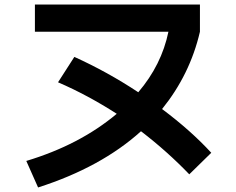

<svg xmlns="http://www.w3.org/2000/svg" viewBox="-20 -777 1040 847"><path d="M495 -275Q366 -358 236 -414L308 -526Q454 -460 590 -370Q693 -491 723 -637H134V-757H862V-637Q818 -448 695 -296Q822 -201 912 -103L815 -8Q718 -109 602 -198Q426 -39 148 50L96 -67Q332 -138 495 -275Z"/></svg>

Font: Enso
Style: Bold
Weight: 700
Designer: Coji Morishita
Foundry: UNDERFOREST DESIGN
Version: Version 1.000